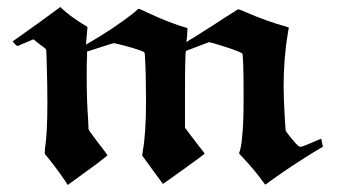

<svg xmlns="http://www.w3.org/2000/svg" viewBox="-20 -496 961 547"><path d="M152 -476Q179 -449 228 -420Q229 -420 229 -417.5Q229 -415 228.5 -409.5Q228 -404 227 -394L225 -369Q304 -414 363 -461Q373 -471 376 -471Q386 -467 398 -461Q464 -430 514 -416V-412Q514 -411 513.5 -404Q513 -397 513 -392L511 -376L520 -382Q529 -387 548.5 -399.5Q568 -412 584 -422Q599 -432 618.5 -444.5Q638 -457 648 -463L657 -469Q659 -471 681 -461Q741 -435 796 -420Q803 -418 803 -416Q802 -415 800 -400Q788 -331 788 -247Q788 -219 792 -147L794 -123Q797 -118 811 -101Q825 -84 828 -82Q832 -78 835 -78H838Q841 -78 867 -89L895 -101L896 -97Q897 -93 898 -87Q899 -81 900 -78L873 -62Q810 -23 761 12L736 30Q735 30 731 24Q706 -11 671 -48L661 -59Q668 -77 670 -109Q674 -140 674 -219Q674 -341 670 -344Q655 -353 591 -372L576 -376L544 -364Q511 -351 510 -351Q507 -349 507 -224V-132L535 -95Q541 -87 548.5 -77.5Q556 -68 560 -63L563 -58Q563 -57 504 -14.5Q445 28 444 28L385 -53L387 -67Q396 -117 396 -206Q396 -289 393 -334Q393 -346 390 -348Q369 -358 306 -373Q301 -373 265 -361L228 -349V-335Q227 -322 227 -284Q227 -206 231 -157Q231 -151 231.5 -144Q232 -137 232 -133V-129Q232 -125 259 -90Q286 -56 286 -53L258 -31L173 31L166 20Q136 -24 108 -57Q107 -58 108 -71Q115 -115 115 -203Q115 -255 113 -319Q113 -327 112.5 -336Q112 -345 112 -350L111 -355Q111 -357 93 -370L75 -384L54 -375Q32 -366 31 -365Q26 -365 16 -378Q32 -389 89 -430Z"/></svg>

Font: MathJax_Fraktur
Style: Bold
Weight: 700
Version: Version 1.1